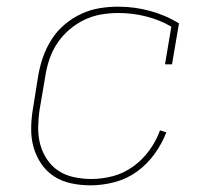

<svg xmlns="http://www.w3.org/2000/svg" viewBox="-20 -548 640 576"><path d="M252 8Q222 8 193.5 2Q165 -4 142 -19Q119 -34 103.5 -57Q88 -80 80.5 -107Q73 -134 73.5 -164Q74 -194 79 -223L95 -323Q100 -351 109.5 -378Q119 -405 135 -430Q151 -455 174 -474.5Q197 -494 224 -506.5Q251 -519 279 -523.5Q307 -528 334 -528Q384 -528 431 -515Q478 -502 517 -478L496 -355H475L494 -468Q460 -488 419 -498.5Q378 -509 335 -509Q309 -509 283 -504.5Q257 -500 233 -488.5Q209 -477 188 -459Q167 -441 152 -418.5Q137 -396 128.5 -371Q120 -346 116 -320L99 -220Q95 -194 94.5 -167Q94 -140 100.5 -115.5Q107 -91 121 -70Q135 -49 155.5 -35.5Q176 -22 202 -16.5Q228 -11 254 -11Q286 -11 318.5 -19.5Q351 -28 379.5 -48.5Q408 -69 428.5 -97.5Q449 -126 460 -157L479 -151Q466 -117 443.5 -86Q421 -55 390.5 -33Q360 -11 323.5 -1.5Q287 8 252 8Z"/></svg>

Font: Iosevka HT Thin Extended
Style: Italic
Weight: 100
Width: 7
Italic angle: -9°
Monospace: yes
Designer: Belleve Invis
Foundry: Belleve Invis
Version: Version 32.3.0; ttfautohint (v1.8.4)